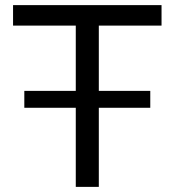

<svg xmlns="http://www.w3.org/2000/svg" viewBox="-20 -730 682 750"><path d="M75 -309V-375H276V-630H31V-710H611V-630H366V-375H567V-309H366V0H276V-309Z"/></svg>

Font: Raleway Medium
Style: Regular
Weight: 500
Designer: Matt McInerney, Pablo Impallari, Rodrigo Fuenzalida
Foundry: Matt McInerney, Pablo Impallari, Rodrigo Fuenzalida
Version: Version 4.026